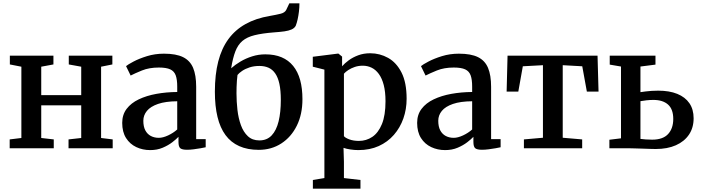

<svg xmlns="http://www.w3.org/2000/svg" viewBox="-20 -888 4198 1150"><path d="M38 0V-53L108 -61.5V-488.5L39 -502V-554.5H300V-502L227 -488.5V-318H466.5V-488.5L392 -502V-554.5H653V-502L585.5 -488.5V-61.5L655 -53V0H390.5V-53L466.5 -61.5V-257H227V-61.5L302 -53V0Z M879.5 11Q834.5 11 796.2 -7Q758 -25 735 -61.2Q712 -97.5 712 -152Q712 -201 738.5 -236Q765 -271 811.2 -293Q857.5 -315 916.8 -325.8Q976 -336.5 1041.5 -337V-369Q1041.5 -411.5 1032.5 -436.5Q1023.5 -461.5 999.8 -472.5Q976 -483.5 931.5 -483.5Q873.5 -483.5 830 -465.8Q786.5 -448 762.5 -435.5L735 -492Q746 -501.5 779.5 -519.2Q813 -537 860.8 -551.8Q908.5 -566.5 962 -566.5Q1034.5 -566.5 1076.5 -545.8Q1118.5 -525 1136.8 -481.2Q1155 -437.5 1155 -368V-54.5H1212V-6Q1201 -3.5 1181.5 0Q1162 3.5 1140.2 6.2Q1118.5 9 1100.5 9Q1071.5 9 1060.2 0.2Q1049 -8.5 1049 -38.5V-68.5Q1036.5 -55 1012.2 -36.2Q988 -17.5 954.5 -3.2Q921 11 879.5 11ZM931 -62.5Q956 -62.5 987 -77Q1018 -91.5 1041.5 -112.5V-281.5Q971.5 -281 926.5 -265.5Q881.5 -250 860 -223.8Q838.5 -197.5 838.5 -165Q838.5 -129.5 850.5 -107Q862.5 -84.5 883.5 -73.5Q904.5 -62.5 931 -62.5Z M1530 9.5Q1462.5 9.5 1412.8 -12.8Q1363 -35 1330.8 -78.8Q1298.5 -122.5 1282.8 -187.5Q1267 -252.5 1267 -338.5Q1267 -441.5 1287.2 -520Q1307.5 -598.5 1348.2 -654Q1389 -709.5 1450.8 -744Q1512.5 -778.5 1596 -792.5Q1636 -799.5 1661 -805.8Q1686 -812 1694.5 -829L1713 -868H1773.5Q1773.5 -843 1770.5 -818.5Q1767.5 -794 1762.8 -772.5Q1758 -751 1751.5 -734Q1744 -719.5 1727 -711.8Q1710 -704 1683.5 -700.2Q1657 -696.5 1620.5 -694Q1550.5 -688.5 1505 -677.2Q1459.5 -666 1432.2 -643Q1405 -620 1389.8 -580.5Q1374.5 -541 1364.5 -479Q1388.5 -500.5 1420.5 -519.5Q1452.5 -538.5 1490.5 -550.5Q1528.5 -562.5 1569 -562.5Q1625 -562.5 1666.5 -545Q1708 -527.5 1736 -493Q1764 -458.5 1777.8 -408.5Q1791.5 -358.5 1791.5 -294Q1791.5 -203.5 1757.8 -135.2Q1724 -67 1665 -28.8Q1606 9.5 1530 9.5ZM1533.5 -47Q1579 -47 1607.2 -77Q1635.5 -107 1648.8 -161.5Q1662 -216 1662 -289.5Q1662 -346.5 1653.5 -385.5Q1645 -424.5 1628.5 -448.2Q1612 -472 1588.2 -482.5Q1564.5 -493 1533.5 -493Q1501.5 -493 1475.2 -484.5Q1449 -476 1430.2 -463.2Q1411.5 -450.5 1402.5 -439Q1400.5 -424 1399 -404.8Q1397.5 -385.5 1397 -365.8Q1396.5 -346 1396.5 -329Q1396.5 -279.5 1402.2 -229.5Q1408 -179.5 1423 -138.2Q1438 -97 1464.8 -72Q1491.5 -47 1533.5 -47Z M1854 242V190L1923 178.5V-471L1853.5 -488.5V-548L2004.5 -567H2007L2029 -549V-491Q2044.5 -509 2069 -527Q2093.5 -545 2126 -557Q2158.5 -569 2197.5 -569Q2255 -569 2304.8 -541.2Q2354.5 -513.5 2385 -453.5Q2415.5 -393.5 2415.5 -296.5Q2415.5 -234 2396 -178.5Q2376.5 -123 2339.2 -80.2Q2302 -37.5 2248.5 -13.2Q2195 11 2126.5 11Q2103.5 11 2078.5 7.2Q2053.5 3.5 2037.5 -2.5L2040 81V178.5L2139 190V242ZM2129.5 -44Q2174 -44 2210 -68.2Q2246 -92.5 2267.5 -144.8Q2289 -197 2289 -281.5Q2289 -338 2278.5 -378.5Q2268 -419 2249.2 -444.8Q2230.5 -470.5 2205.8 -482.5Q2181 -494.5 2153 -494.5Q2127 -494.5 2105 -487Q2083 -479.5 2066.2 -468.5Q2049.5 -457.5 2040 -446.5V-72.5Q2047.5 -62.5 2072.2 -53.2Q2097 -44 2129.5 -44Z M2646 11Q2601 11 2562.8 -7Q2524.5 -25 2501.5 -61.2Q2478.5 -97.5 2478.5 -152Q2478.5 -201 2505 -236Q2531.5 -271 2577.8 -293Q2624 -315 2683.2 -325.8Q2742.5 -336.5 2808 -337V-369Q2808 -411.5 2799 -436.5Q2790 -461.5 2766.2 -472.5Q2742.5 -483.5 2698 -483.5Q2640 -483.5 2596.5 -465.8Q2553 -448 2529 -435.5L2501.5 -492Q2512.5 -501.5 2546 -519.2Q2579.5 -537 2627.2 -551.8Q2675 -566.5 2728.5 -566.5Q2801 -566.5 2843 -545.8Q2885 -525 2903.2 -481.2Q2921.5 -437.5 2921.5 -368V-54.5H2978.5V-6Q2967.5 -3.5 2948 0Q2928.5 3.5 2906.8 6.2Q2885 9 2867 9Q2838 9 2826.8 0.2Q2815.5 -8.5 2815.5 -38.5V-68.5Q2803 -55 2778.8 -36.2Q2754.5 -17.5 2721 -3.2Q2687.5 11 2646 11ZM2697.5 -62.5Q2722.5 -62.5 2753.5 -77Q2784.5 -91.5 2808 -112.5V-281.5Q2738 -281 2693 -265.5Q2648 -250 2626.5 -223.8Q2605 -197.5 2605 -165Q2605 -129.5 2617 -107Q2629 -84.5 2650 -73.5Q2671 -62.5 2697.5 -62.5Z M3118 0V-53L3232 -63V-497.5L3111.5 -491L3084.5 -339.5H3014.5L3020 -554.5H3559L3565 -339.5H3495L3467.5 -491L3350.5 -497.5V-63L3467 -53V0Z M3630 0V-51L3699.5 -59.5V-489.5L3632 -501V-554.5H3906V-501L3816 -489.5V-336Q3829 -338 3846.2 -340.2Q3863.5 -342.5 3883.2 -343.8Q3903 -345 3922.5 -345Q3989 -345 4036.5 -325.8Q4084 -306.5 4109.2 -269.8Q4134.5 -233 4134.5 -179.5Q4134.5 -123 4106.8 -81.8Q4079 -40.5 4028.2 -18Q3977.5 4.5 3907.5 4.5Q3895.5 4.5 3874 3.8Q3852.5 3 3827.5 2.2Q3802.5 1.5 3780.5 0.8Q3758.5 0 3746 0ZM3886 -51.5Q3950.5 -51.5 3981.5 -85Q4012.5 -118.5 4012.5 -175.5Q4012.5 -234 3981.2 -261.8Q3950 -289.5 3893.5 -289.5Q3873.5 -289.5 3852.2 -287.2Q3831 -285 3816 -282V-56Q3829.5 -54 3848 -52.8Q3866.5 -51.5 3886 -51.5Z"/></svg>

Font: Merriweather 20pt SemiBold
Style: Regular
Weight: 600
Version: Version 2.100